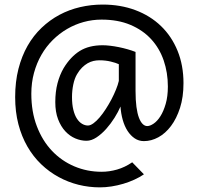

<svg xmlns="http://www.w3.org/2000/svg" viewBox="-20 -706 871 841"><path d="M415 -441.9Q402.3 -441.9 389.4 -439Q376.5 -436 364 -429Q351.6 -421.9 339.6 -410.2Q327.6 -398.4 317.4 -380.9Q306.6 -362.8 301 -335.9Q295.4 -309.1 295.4 -280.8Q295.4 -248.5 301.3 -224.9Q307.1 -201.2 317.1 -186Q327.1 -170.9 339.6 -163.6Q352.1 -156.2 365.2 -156.2Q376 -156.2 389.4 -166Q402.8 -175.8 416.5 -191.9Q430.2 -208 443.6 -228.8Q457 -249.5 468.3 -271Q479.5 -292.5 488 -313.5Q496.6 -334.5 500.5 -351.6V-424.8Q488.3 -430.7 465.3 -436.3Q442.4 -441.9 415 -441.9ZM783.7 -341.8Q783.7 -280.8 768.6 -233.6Q753.4 -186.5 729 -154.1Q704.6 -121.6 673.6 -104.7Q642.6 -87.9 610.4 -87.9Q587.9 -87.9 569.8 -100.1Q551.8 -112.3 538.6 -132.8Q525.4 -153.3 517.6 -180.9Q509.8 -208.5 507.8 -239.3Q498 -216.3 481.7 -190.2Q465.3 -164.1 445.3 -141.6Q425.3 -119.1 402.8 -104.2Q380.4 -89.4 358.9 -89.4Q334.5 -89.4 310.1 -99.6Q285.6 -109.9 266.1 -130.9Q246.6 -151.9 234.4 -183.6Q222.2 -215.3 222.2 -258.8Q222.2 -304.2 231.9 -341.3Q241.7 -378.4 258.8 -407.7Q289.1 -457.5 329.3 -482.7Q369.6 -507.8 429.7 -507.8Q444.3 -507.8 462.9 -505.6Q481.4 -503.4 500.7 -499.5Q520 -495.6 538.8 -490.2Q557.6 -484.9 573.7 -478.5V-307.6Q573.7 -267.1 577.6 -238Q581.5 -209 588.6 -190.4Q595.7 -171.9 605 -162.8Q614.3 -153.8 625 -153.8Q637.2 -153.8 653.1 -164.6Q668.9 -175.3 682.6 -196.8Q696.3 -218.3 705.8 -251Q715.3 -283.7 715.3 -327.1Q715.3 -387.7 697 -441.2Q678.7 -494.6 642.1 -534.4Q605.5 -574.2 551 -597.2Q496.6 -620.1 424.8 -620.1Q384.8 -620.1 346.4 -609.6Q308.1 -599.1 273.9 -579.1Q239.7 -559.1 210.9 -530.5Q182.1 -502 161.4 -465.8Q140.6 -429.7 128.9 -386.7Q117.2 -343.8 117.2 -295.4Q117.2 -216.3 141.4 -153.1Q165.5 -89.8 207.3 -45.7Q249 -1.5 305.2 22.5Q361.3 46.4 424.8 46.4Q459 46.4 492.9 36.6Q526.9 26.9 559.1 4.9L610.4 57.6Q591.8 70.3 568.8 80.8Q545.9 91.3 520.5 98.9Q495.1 106.4 468.8 110.6Q442.4 114.7 417.5 114.7Q369.6 114.7 323.7 103.3Q277.8 91.8 236.6 69.3Q195.3 46.9 160.4 13.4Q125.5 -20 100.1 -64Q74.7 -107.9 60.5 -162.1Q46.4 -216.3 46.4 -280.8Q46.4 -348.1 60.8 -404.3Q75.2 -460.4 100.8 -505.4Q126.5 -550.3 162.1 -584.2Q197.8 -618.2 240.2 -640.9Q282.7 -663.6 330.8 -674.8Q378.9 -686 429.7 -686Q507.8 -686 573 -661.6Q638.2 -637.2 685.1 -592Q731.9 -546.9 757.8 -483.4Q783.7 -419.9 783.7 -341.8Z"/></svg>

Font: Andika FrenchTight
Style: Regular
Weight: 400
Designer: Victor Gaultney, Annie Olsen, Julie Remington, Don Collingsworth, Eric Hays, Becca Hirsbrunner
Foundry: SIL International
Version: Version 5.000 ; Dig1 Dig4Opn Dig7 LnSpcTght